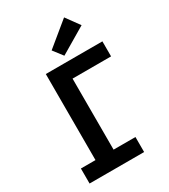

<svg xmlns="http://www.w3.org/2000/svg" viewBox="-222 -1035 1005 1140"><g transform="rotate(-30 280.0 -465.0)"><path d="M46 0V-103H146V-693H534V-590H270V-103H420V0ZM296 -732 246 -797 408 -930 475 -838Z"/></g></svg>

Font: Ubuntu Sans Mono SemiBold
Style: Regular
Weight: 600
Monospace: yes
Designer: Dalton Maag Ltd
Foundry: Dalton Maag Ltd
Version: Version 1.006